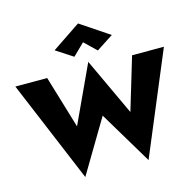

<svg xmlns="http://www.w3.org/2000/svg" viewBox="-143 -1162 1373 1352"><g transform="rotate(-15 543.5 -486.0)"><path d="M543 -878 458 -795 335 -875 543 -1015 752 -875 629 -795ZM738 -317 853 -700H1085L774 43L543 -343L313 43L2 -700H234L349 -317L543 -735Z"/></g></svg>

Font: Jost* Heavy
Style: Regular
Weight: 800
Version: Version 3.7